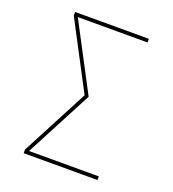

<svg xmlns="http://www.w3.org/2000/svg" viewBox="-134 -837 844 939"><g transform="rotate(20 288.0 -367.5)"><path d="M96 0H480V-19H117L300 -368L117 -716H480V-735H96V-716L279 -368L96 -19Z"/></g></svg>

Font: Iosevka Sparkle Thin
Style: Regular
Weight: 100
Designer: Belleve Invis
Foundry: Belleve Invis
Version: Version 4.5.0; ttfautohint (v1.8.3)